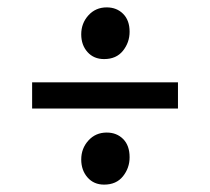

<svg xmlns="http://www.w3.org/2000/svg" viewBox="-20 -525 570 520"><path d="M67 -231V-302H462V-231ZM262 -25Q234 -25 217 -44.5Q200 -64 200 -93Q200 -123 219.5 -144.5Q239 -166 269 -166Q296 -166 313.5 -148.5Q331 -131 331 -99Q331 -70 313 -47.5Q295 -25 262 -25ZM262 -365Q234 -365 217 -384Q200 -403 200 -432Q200 -462 219.5 -483.5Q239 -505 269 -505Q296 -505 313.5 -487.5Q331 -470 331 -439Q331 -410 313 -387.5Q295 -365 262 -365Z"/></svg>

Font: Faustina Medium
Style: Regular
Weight: 500
Designer: Alfonso Garcia
Foundry: http://www.omnibus-type.com
Version: Version 1.200